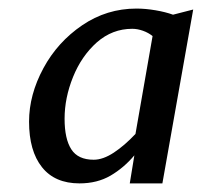

<svg xmlns="http://www.w3.org/2000/svg" viewBox="-20 -790 471 448"><path d="M165.5 -362.1Q107.9 -362.1 77.9 -400Q47.8 -437.8 47.8 -506.2Q47.8 -569 81.4 -631.1Q114.4 -692 171.7 -731Q229 -770 298.5 -770Q319.6 -770 343 -766Q366.4 -762 383.7 -755.7L430.8 -767.8L358.9 -362.1H282.8L293.5 -427.5Q269 -398.4 237.9 -380.2Q206.8 -362.1 165.5 -362.1ZM198.6 -417.3Q220.4 -417.3 245.6 -433.9Q270.9 -450.6 296.1 -477.5L336 -705.8Q326.5 -713.6 313.6 -718.2Q300.7 -722.8 288.6 -722.8Q242.1 -722.8 205.9 -691.1Q170.1 -659.1 150.4 -610.3Q130.7 -561.5 130.7 -513Q130.7 -465.9 146.4 -441.6Q162 -417.3 198.6 -417.3Z"/></svg>

Font: Merriweather Sans Variable Regular
Style: Italic
Weight: 300
Italic angle: -8°
Designer: Eben Sorkin
Foundry: Eben Sorkin
Version: Version 2.001